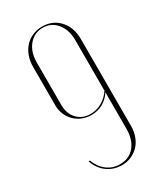

<svg xmlns="http://www.w3.org/2000/svg" viewBox="-181 -777 728 854"><g transform="rotate(-30 183.0 -350.0)"><path d="M306 -571V-125Q306 -97 297 -72.5Q288 -48 272 -31Q256 -14 233.5 -4Q211 6 185 6Q143 6 110.5 -17.5Q78 -41 64 -82L70 -84Q85 -45 113.5 -23.5Q142 -2 179 -2Q227 -2 254.5 -35.5Q282 -69 282 -125V-312Q265 -285 238 -270Q211 -255 179 -255Q154 -255 132 -264Q110 -273 94 -289Q78 -305 69 -326.5Q60 -348 60 -373V-570Q60 -600 69 -625Q78 -650 94.5 -668Q111 -686 134 -696Q157 -706 184 -706Q238 -706 272 -668.5Q306 -631 306 -571ZM282 -320V-580Q282 -633 254.5 -666.5Q227 -700 184 -700Q140 -700 112 -666.5Q84 -633 84 -579V-361Q84 -316 110 -288.5Q136 -261 178 -261Q208 -261 235.5 -276.5Q263 -292 282 -320Z"/></g></svg>

Font: Moniqa Thin Display
Style: Regular
Weight: 100
Designer: Rajesh Rajput
Foundry: Rajesh Rajput
Version: Version 1.000